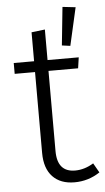

<svg xmlns="http://www.w3.org/2000/svg" viewBox="-54 -780 452 826"><g transform="rotate(-5 172.0 -367.0)"><path d="M106 -127V-476.1H18.1V-522.9H106V-647.9L164.1 -654.8V-522.9H298.8L292 -476.1H164.1V-129.9Q164.1 -39.1 241.2 -39.1Q281.7 -39.1 320.8 -63L344.2 -22Q294.4 11.2 234.1 11.2Q173.8 11.2 139.9 -24.4Q106 -60.1 106 -127ZM267.1 -575.2 231 -580.1 248 -745.1 304.2 -738.8Z"/></g></svg>

Font: FiraSans-Light
Style: Regular
Weight: 300
Designer: Carrois Corporate & Edenspiekermann AG
Foundry: Carrois Corporate GbR & Edenspiekermann AG
Version: Version 3.106;PS 003.106;hotconv 1.0.70;makeotf.lib2.5.58329